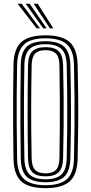

<svg xmlns="http://www.w3.org/2000/svg" viewBox="-20 -996 487 1024"><path d="M223.2 7.5Q133 7.5 93.2 -29Q53.5 -65.5 52 -149.5Q50.5 -243.8 50 -322.9Q49.5 -402 50 -480.4Q50.5 -558.8 52 -650.5Q53.5 -734.8 93.2 -771.1Q133 -807.5 223.2 -807.5Q311.5 -807.5 351.6 -771.4Q391.8 -735.2 394 -650.8Q396.2 -564 397 -485.2Q397.8 -406.5 397 -325.1Q396.2 -243.8 394 -149.2Q391.8 -63.2 350.9 -27.9Q310 7.5 223.2 7.5ZM223.2 -8.2Q300.2 -8.2 336.5 -40.2Q372.8 -72.2 374.5 -150Q376.5 -237.2 377.2 -315.9Q378 -394.5 377.4 -475.2Q376.8 -556 374.5 -650Q372.8 -727 336.9 -759.4Q301 -791.8 223.2 -791.8Q142.5 -791.8 107.8 -758.5Q73 -725.2 71.2 -650Q69.8 -571.2 69.1 -496.5Q68.5 -421.8 69 -338.4Q69.5 -255 71.2 -150Q72.5 -71.2 109.6 -39.8Q146.8 -8.2 223.2 -8.2ZM223.2 -24Q153.5 -24 122.8 -53.2Q92 -82.5 90.8 -150Q89.2 -243.8 88.8 -322.8Q88.2 -401.8 88.8 -480.1Q89.2 -558.5 90.8 -650Q92 -717.5 122.6 -746.8Q153.2 -776 223.2 -776Q290.8 -776 322 -747.1Q353.2 -718.2 355.2 -649.5Q358.5 -528.5 358.6 -408.8Q358.8 -289 355.2 -150.5Q353.2 -81 321.5 -52.5Q289.8 -24 223.2 -24ZM223.2 -39.8Q278.2 -39.8 306.2 -64.1Q334.2 -88.5 335.8 -151Q337.8 -237 338.5 -317Q339.2 -397 338.6 -478.2Q338 -559.5 335.8 -649Q334.2 -710.8 306.9 -735.5Q279.5 -760.2 223.2 -760.2Q163.8 -760.2 137.5 -734.4Q111.2 -708.5 110 -649.5Q108.2 -563.5 107.8 -485Q107.2 -406.5 107.8 -325.4Q108.2 -244.2 110 -150.5Q111.2 -91.8 137.4 -65.8Q163.5 -39.8 223.2 -39.8ZM223.2 -55.5Q174.2 -55.5 152.4 -77.9Q130.5 -100.2 129.5 -151.2Q124.8 -394.5 129.5 -649.2Q130.5 -701.8 153.4 -723.1Q176.2 -744.5 223.2 -744.5Q271 -744.5 293 -722.6Q315 -700.8 316.5 -648.8Q318.5 -566.2 319.4 -488Q320.2 -409.8 319.5 -327.9Q318.8 -246 316.5 -152.2Q315.2 -100 293.1 -77.8Q271 -55.5 223.2 -55.5ZM223.2 -71.5Q260.2 -71.5 278.2 -89.6Q296.2 -107.8 297 -153Q298.2 -233 298.9 -310.5Q299.5 -388 299.1 -470.2Q298.8 -552.5 297 -647Q296.2 -693.5 277.6 -711Q259 -728.5 223.2 -728.5Q185.2 -728.5 167.5 -710.5Q149.8 -692.5 148.8 -648.5Q146.5 -527.5 146.2 -409.2Q146 -291 148.8 -151.5Q149.8 -108.5 167.1 -90Q184.5 -71.5 223.2 -71.5ZM175 -845 74 -976H95.8L193.2 -845ZM210.5 -845 116.8 -976H138.5L228.8 -845ZM246 -845 159.5 -976H181.2L264.2 -845Z"/></svg>

Font: Big Shoulders Inline Text SemiBold
Style: Regular
Weight: 600
Designer: Patric King
Foundry: XO Type Co
Version: Version 1.000